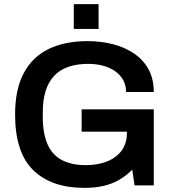

<svg xmlns="http://www.w3.org/2000/svg" viewBox="-20 -897 834 929"><path d="M388 12Q229 12 141 -73.5Q53 -159 53 -343Q53 -464 94.5 -542.5Q136 -621 214.5 -659.5Q293 -698 403 -698Q469 -698 527 -683Q585 -668 629.5 -637.5Q674 -607 699 -561Q724 -515 724 -452H590Q590 -485 575.5 -510.5Q561 -536 535.5 -553.5Q510 -571 477 -579.5Q444 -588 407 -588Q352 -588 310.5 -573.5Q269 -559 241.5 -529.5Q214 -500 200.5 -456Q187 -412 187 -353V-332Q187 -251 210 -199Q233 -147 279.5 -122.5Q326 -98 395 -98Q454 -98 498.5 -116Q543 -134 568.5 -168.5Q594 -203 594 -253V-260H375V-368H724V0H631L620 -76Q590 -46 556 -26.5Q522 -7 481 2.5Q440 12 388 12ZM337 -757V-877H457V-757Z"/></svg>

Font: Archivo SemiBold SemiBold
Style: Regular
Weight: 600
Version: Version 2.001